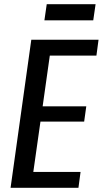

<svg xmlns="http://www.w3.org/2000/svg" viewBox="-20 -888 486 908"><path d="M115 -75H361L351 0H30L128 -700H446L436 -625H193L224 -685L176 -345L159 -385H388L378 -313H149L177 -353L129 -15ZM432 -868 421 -792H190L201 -868Z"/></svg>

Font: Pathway Extreme Condensed Medium
Style: Italic
Weight: 500
Width: 3
Italic angle: -8°
Version: Version 1.001;gftools[0.9.26]